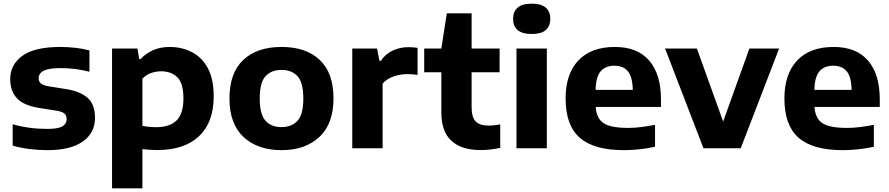

<svg xmlns="http://www.w3.org/2000/svg" viewBox="-20 -813 4877 1053"><path d="M241 10.5Q189.5 10.5 140.5 4.2Q91.5 -2 49.5 -14.5V-131.5Q138.5 -106 239 -106Q298.5 -106 322 -120Q345.5 -134 345.5 -159.5Q345.5 -179 334.2 -189.5Q323 -200 292.5 -205.5L194.5 -221Q109.5 -234.5 72.8 -274.2Q36 -314 36 -379Q36 -458.5 102.8 -507Q169.5 -555.5 311.5 -555.5Q354 -555.5 396.2 -550.5Q438.5 -545.5 470.5 -536.5V-419.5Q437 -428.5 396.2 -434Q355.5 -439.5 314.5 -439.5Q265 -439.5 238.5 -432Q212 -424.5 202 -412Q192 -399.5 192 -384.5Q192 -367.5 203 -356.5Q214 -345.5 244 -340L342 -324.5Q420 -312 460.5 -276.2Q501 -240.5 501 -166.5Q501 -84 434 -36.8Q367 10.5 241 10.5Z M594.5 220V-547H734L743.5 -489H751Q778.5 -519.5 818.8 -537.5Q859 -555.5 910.5 -555.5Q976 -555.5 1031 -528Q1086 -500.5 1119 -440.8Q1152 -381 1152 -284.5Q1152 -142 1071.5 -66Q991 10 841.5 10Q820 10 799.2 8.5Q778.5 7 761 5V220ZM836 -115.5Q911.5 -115.5 948.8 -152.8Q986 -190 986 -272.5Q986 -357.5 952 -389.8Q918 -422 864 -422Q836 -422 808.5 -412.5Q781 -403 761 -381.5V-123Q776 -119.5 795.8 -117.5Q815.5 -115.5 836 -115.5Z M1524 10.5Q1393.5 10.5 1316 -61.2Q1238.5 -133 1238.5 -273Q1238.5 -413 1314 -484.2Q1389.5 -555.5 1524 -555.5Q1658.5 -555.5 1733.8 -484.2Q1809 -413 1809 -273Q1809 -133.5 1731.2 -61.5Q1653.5 10.5 1524 10.5ZM1524 -116Q1580.5 -116 1612 -151Q1643.5 -186 1643.5 -272.5Q1643.5 -360 1612 -394.8Q1580.5 -429.5 1524 -429.5Q1467.5 -429.5 1436 -394.8Q1404.5 -360 1404.5 -273.5Q1404.5 -186.5 1435.8 -151.2Q1467 -116 1524 -116Z M1912 0V-547H2048L2061 -479H2068.5Q2093.5 -517 2133.8 -535.8Q2174 -554.5 2221.5 -554.5Q2235 -554.5 2247.2 -553.2Q2259.5 -552 2270 -550.5V-402Q2256.5 -404.5 2241.2 -405.5Q2226 -406.5 2212 -406.5Q2176.5 -406.5 2138.8 -393.8Q2101 -381 2078.5 -354.5V0Z M2616 10Q2511.5 10 2456 -40.5Q2400.5 -91 2400.5 -197.5V-416.5H2306.5V-547H2400.5L2430.5 -740H2566.5V-547H2720V-416.5H2566.5V-226.5Q2566.5 -168.5 2589.5 -146.2Q2612.5 -124 2662 -124Q2687 -124 2723.5 -131V-2Q2700.5 3 2672 6.5Q2643.5 10 2616 10Z M2812.5 0V-547H2979V0ZM2896 -626.5Q2844 -626.5 2819 -648Q2794 -669.5 2794 -709.5Q2794 -749.5 2819 -771.2Q2844 -793 2896 -793Q2948 -793 2973 -771.2Q2998 -749.5 2998 -709.5Q2998 -669.5 2973 -648Q2948 -626.5 2896 -626.5Z M3401.5 10.5Q3237.5 10.5 3159.8 -57.5Q3082 -125.5 3082 -273Q3082 -407.5 3152 -481.5Q3222 -555.5 3352 -555.5Q3476 -555.5 3540.5 -480.8Q3605 -406 3605 -267.5V-226.5H3247Q3251 -164 3290 -137.8Q3329 -111.5 3426 -111.5Q3459.5 -111.5 3497.2 -116.2Q3535 -121 3572.5 -128.5V-8Q3525.5 2 3483.5 6.2Q3441.5 10.5 3401.5 10.5ZM3349.5 -452.5Q3300.5 -452.5 3274.2 -422Q3248 -391.5 3246.5 -320H3450.5Q3449 -391 3423.8 -421.8Q3398.5 -452.5 3349.5 -452.5Z M3838 0 3627.5 -547H3802L3946 -146.5L4090 -547H4253L4042.5 0Z M4601.5 10.5Q4437.5 10.5 4359.8 -57.5Q4282 -125.5 4282 -273Q4282 -407.5 4352 -481.5Q4422 -555.5 4552 -555.5Q4676 -555.5 4740.5 -480.8Q4805 -406 4805 -267.5V-226.5H4447Q4451 -164 4490 -137.8Q4529 -111.5 4626 -111.5Q4659.5 -111.5 4697.2 -116.2Q4735 -121 4772.5 -128.5V-8Q4725.5 2 4683.5 6.2Q4641.5 10.5 4601.5 10.5ZM4549.5 -452.5Q4500.5 -452.5 4474.2 -422Q4448 -391.5 4446.5 -320H4650.5Q4649 -391 4623.8 -421.8Q4598.5 -452.5 4549.5 -452.5Z"/></svg>

Font: Encode Sans SmExp
Style: Bold
Weight: 700
Width: 6
Designer: Multiple Designers
Foundry: Impallari Type
Version: Version 3.002; ttfautohint (v1.8.3) -l 8 -r 50 -G 200 -x 14 